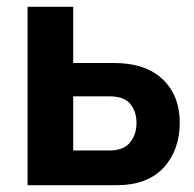

<svg xmlns="http://www.w3.org/2000/svg" viewBox="-20 -544 571 564"><path d="M61 0V-524H195V-359H314Q408 -359 458 -311Q508 -263 508 -184Q508 -103 460.5 -51.5Q413 0 323 0ZM195 -102H302Q343 -102 362 -125.5Q381 -149 381 -183Q381 -216 363 -238.5Q345 -261 301 -261H195Z"/></svg>

Font: Raleway
Style: Bold
Weight: 700
Designer: Matt McInerney, Pablo Impallari, Rodrigo Fuenzalida
Foundry: Matt McInerney, Pablo Impallari, Rodrigo Fuenzalida
Version: Version 4.026